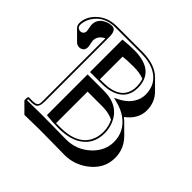

<svg xmlns="http://www.w3.org/2000/svg" viewBox="-174 -821 1055 1055"><g transform="rotate(45 354.0 -293.0)"><path d="M4.9 -509.8Q4.9 -563.5 51.8 -605.5Q96.7 -644.5 161.1 -645H361.8Q459.5 -644.5 509.3 -595.7L565.9 -539.1Q607.4 -497.1 607.4 -433.6Q606.4 -367.2 543.5 -319.8Q553.7 -312 562 -303.7L618.7 -247.1Q668.5 -196.8 668.5 -126.5Q668.5 -39.6 590.3 16.6Q531.2 58.1 463.4 58.6Q418.9 58.6 336.4 57.1Q281.7 56.2 262.7 56.6L148.4 58.6L91.8 2V-19Q93.3 -25.9 98.1 -26.9H128.9Q160.6 -26.9 164.6 -46.9Q166 -54.7 166 -71.8V-553.7Q126.5 -534.7 125.5 -497.6Q126 -488.3 129.4 -473.6Q129.9 -471.2 130.9 -466.8Q132.3 -457.5 132.8 -452.6Q132.8 -422.4 104.5 -417Q101.1 -416.5 97.7 -416.5Q82.5 -417.5 72.3 -426.8L15.6 -483.4Q5.4 -494.6 4.9 -509.8ZM466.3 -540Q432.6 -553.7 383.8 -553.2Q334.5 -553.2 303.7 -549.3V-373H326.2Q461.9 -373 474.1 -470.7Q475.1 -479.5 475.1 -487.8Q474.6 -518.1 466.3 -540ZM503.9 -259.3Q467.8 -277.3 419.4 -277.3H303.7V-32.2Q318.4 -31.7 335 -32.2Q483.4 -32.2 515.1 -134.3Q522 -157.7 522 -183.1Q521.5 -224.6 503.9 -259.3ZM15.1 -509.8Q15.1 -488.3 34.7 -483.9Q38.1 -483.4 41 -482.9Q64.9 -485.4 65.9 -508.8Q65.9 -512.2 63 -528.3Q59.1 -545.4 59.1 -554.2Q59.1 -597.7 103 -618.7Q123 -628.4 146 -627.9Q175.8 -626.5 175.8 -574.2V-71.8Q175.8 -30.8 155.3 -21.5Q144 -17.1 128.9 -17.1H102.1V-8.3Q168 -9.8 206.1 -9.8Q225.6 -9.8 280.3 -9.3Q363.3 -8.3 407.2 -7.8Q487.8 -7.8 547.9 -64.5Q601.1 -115.7 602.1 -183.1Q602.1 -265.6 534.2 -314.5Q501.5 -337.9 456.5 -349.1L430.7 -356L454.6 -368.2Q516.6 -399.4 535.6 -456.1Q541 -473.6 541 -490.2Q541 -573.7 471.7 -611.3Q427.7 -634.8 361.8 -634.8H161.1Q76.2 -634.8 34.2 -569.8Q15.6 -539.1 15.1 -509.8ZM236.8 -344.2H362.8Q482.4 -344.2 520 -247.1Q531.7 -215.8 532.2 -183.1Q532.2 -90.3 456.1 -48.3Q407.7 -22.5 335 -22Q284.7 -22 245.6 -26.9L236.8 -28.3ZM236.8 -614.7 245.6 -615.7Q277.8 -619.6 327.1 -620.1Q483.9 -618.2 484.9 -487.8Q484.9 -404.3 407.7 -375.5Q373.5 -362.8 326.2 -362.8H236.8Z"/></g></svg>

Font: Linux Biolinum Shadow O
Style: Bold
Weight: 700
Designer: Philipp H. Poll
Foundry: Philipp H. Poll
Version: Version 0.9.2